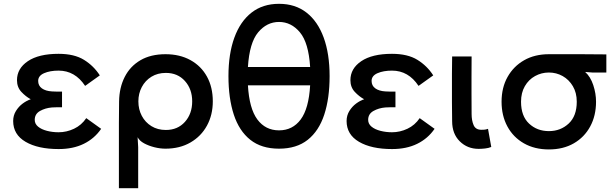

<svg xmlns="http://www.w3.org/2000/svg" viewBox="-20 -766 3217 1006"><path d="M510 -91Q475 -40 419 -12.5Q363 15 287 15Q179 15 114 -23Q49 -61 49 -132Q49 -161 63.5 -184.5Q78 -208 99 -223.5Q120 -239 141 -246Q115 -260 92 -284.5Q69 -309 69 -346Q69 -407 126 -445.5Q183 -484 287 -484Q369 -484 420 -452.5Q471 -421 503 -371L426 -316Q373 -396 287 -396Q242 -396 211 -382.5Q180 -369 180 -342Q180 -317 199.5 -303Q219 -289 252 -287Q266 -286 278.5 -286Q291 -286 305 -286V-204Q291 -204 278.5 -204Q266 -204 252 -203Q217 -200 189.5 -184.5Q162 -169 162 -138Q162 -117 179.5 -102.5Q197 -88 226 -80.5Q255 -73 287 -73Q329 -73 368 -91.5Q407 -110 432 -147Z M847 -482Q922 -482 978 -451Q1034 -420 1064.5 -364.5Q1095 -309 1095 -235Q1095 -164 1064.5 -108Q1034 -52 978 -19.5Q922 13 847 13Q819 13 789 5.5Q759 -2 735 -15Q711 -28 701 -47L704 5V220H603V-8Q603 -65 603 -121.5Q603 -178 604 -235Q605 -307 633.5 -363Q662 -419 716 -450.5Q770 -482 847 -482ZM849 -85Q911 -85 949 -127.5Q987 -170 987 -235Q987 -299 949 -341.5Q911 -384 849 -384Q806 -384 773.5 -364Q741 -344 723 -310Q705 -276 705 -235Q705 -193 723 -159Q741 -125 773.5 -105Q806 -85 849 -85Z M1442 13Q1350 13 1291.5 -33.5Q1233 -80 1205 -165.5Q1177 -251 1177 -367Q1177 -484 1208 -569Q1239 -654 1298 -700Q1357 -746 1442 -746Q1527 -746 1586 -700Q1645 -654 1676 -569Q1707 -484 1707 -367Q1707 -251 1679 -165.5Q1651 -80 1592.5 -33.5Q1534 13 1442 13ZM1442 -651Q1378 -651 1332.5 -596.5Q1287 -542 1279 -415H1605Q1597 -542 1551.5 -596.5Q1506 -651 1442 -651ZM1442 -83Q1513 -83 1555.5 -140Q1598 -197 1605 -319H1279Q1286 -197 1328.5 -140Q1371 -83 1442 -83Z M2257 -91Q2222 -40 2166 -12.5Q2110 15 2034 15Q1926 15 1861 -23Q1796 -61 1796 -132Q1796 -161 1810.5 -184.5Q1825 -208 1846 -223.5Q1867 -239 1888 -246Q1862 -260 1839 -284.5Q1816 -309 1816 -346Q1816 -407 1873 -445.5Q1930 -484 2034 -484Q2116 -484 2167 -452.5Q2218 -421 2250 -371L2173 -316Q2120 -396 2034 -396Q1989 -396 1958 -382.5Q1927 -369 1927 -342Q1927 -317 1946.5 -303Q1966 -289 1999 -287Q2013 -286 2025.5 -286Q2038 -286 2052 -286V-204Q2038 -204 2025.5 -204Q2013 -204 1999 -203Q1964 -200 1936.5 -184.5Q1909 -169 1909 -138Q1909 -117 1926.5 -102.5Q1944 -88 1973 -80.5Q2002 -73 2034 -73Q2076 -73 2115 -91.5Q2154 -110 2179 -147Z M2488 14Q2429 14 2389 -25.5Q2349 -65 2349 -131Q2348 -189 2348 -230Q2348 -271 2348 -306Q2348 -341 2348 -379.5Q2348 -418 2349 -470H2451Q2451 -411 2450.5 -365.5Q2450 -320 2450.5 -274.5Q2451 -229 2451 -169Q2451 -135 2461.5 -110.5Q2472 -86 2502 -86Q2509 -86 2517.5 -86.5Q2526 -87 2537 -91L2554 4Q2540 10 2521.5 12Q2503 14 2488 14Z M2608 -233Q2608 -307 2639.5 -363Q2671 -419 2726.5 -450.5Q2782 -482 2856 -482Q2953 -482 3023 -482Q3093 -482 3157 -481V-386H3084L3046 -389Q3074 -364 3088.5 -320Q3103 -276 3103 -233Q3103 -160 3072.5 -103.5Q3042 -47 2986.5 -15Q2931 17 2856 17Q2781 17 2725 -15Q2669 -47 2638.5 -103.5Q2608 -160 2608 -233ZM2856 -386Q2817 -386 2783.5 -367.5Q2750 -349 2730 -314.5Q2710 -280 2710 -233Q2710 -158 2752 -118.5Q2794 -79 2856 -79Q2917 -79 2959.5 -118.5Q3002 -158 3002 -233Q3002 -280 2981.5 -314.5Q2961 -349 2928 -367.5Q2895 -386 2856 -386Z"/></svg>

Font: Kreadon Light
Style: Bold
Weight: 600
Designer: Reiya WATANABE
Foundry: StudioGnu
Version: Version 1.003; ttfautohint (v1.8.4.7-5d5b);gftools[0.9.32]